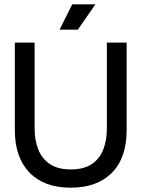

<svg xmlns="http://www.w3.org/2000/svg" viewBox="-20 -858 658 893"><path d="M309 15Q185 15 117 -55.5Q49 -126 49 -253V-660H141V-260Q141 -206 158 -163Q175 -120 212 -95Q249 -70 309 -70Q370 -70 407 -95Q444 -120 460.5 -163Q477 -206 477 -260V-660H569V-253Q569 -123 500 -54Q431 15 309 15ZM342 -720H257L316 -838H424Z"/></svg>

Font: Bricolage Grotesque 48pt
Style: Regular
Weight: 400
Designer: Mathieu Triay
Foundry: Atelier Triay
Version: Version 1.000; ttfautohint (v1.8.4.7-5d5b);gftools[0.9.32]